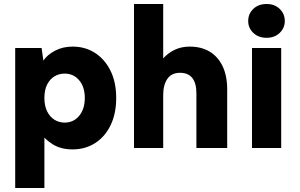

<svg xmlns="http://www.w3.org/2000/svg" viewBox="-20 -740 1499 960"><path d="M182 -77 202 -78V200H56V-500H188L197 -437Q216 -466 255 -486.5Q294 -507 343 -507Q406 -507 455 -475.5Q504 -444 532.5 -386.5Q561 -329 561 -250Q561 -172 533 -114Q505 -56 455.5 -24.5Q406 7 343 7Q285 7 244.5 -18Q204 -43 182 -77ZM404 -250Q404 -305 376 -338.5Q348 -372 303 -372Q275 -372 252 -358Q229 -344 215.5 -317Q202 -290 202 -250Q202 -211 215.5 -183.5Q229 -156 252 -141.5Q275 -127 303 -127Q348 -127 376 -161Q404 -195 404 -250Z M650 -720H796V-448Q819 -474 852.5 -490.5Q886 -507 929 -507Q986 -507 1028 -482Q1070 -457 1093 -409Q1116 -361 1116 -292V0H962V-274Q962 -324 941.5 -350Q921 -376 880 -376Q838 -376 817 -346Q796 -316 796 -265V0H650Z M1240 -500H1386V0H1240ZM1313 -551Q1272 -551 1246.5 -575.5Q1221 -600 1221 -635Q1221 -671 1246.5 -695.5Q1272 -720 1313 -720Q1353 -720 1378.5 -695.5Q1404 -671 1404 -635Q1404 -600 1378.5 -575.5Q1353 -551 1313 -551Z"/></svg>

Font: Albert Sans ExtraBold
Style: Regular
Weight: 800
Designer: Andreas Rasmussen
Foundry: a.Foundry
Version: Version 1.025